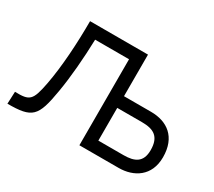

<svg xmlns="http://www.w3.org/2000/svg" viewBox="-138 -1016 1426 1280"><g transform="rotate(30 574.5 -376.0)"><path d="M674 -432V-752H228C228 -585 217 -398 189 -251C161 -105 143 -91 30 -94L26 0C216 0 246 -30 282 -246C303 -367 315 -520 319 -662H580V0H882C997 0 1103 -63 1103 -209C1103 -365 1007 -432 882 -432ZM674 -90V-342H865C953 -342 1008 -314 1008 -209C1008 -115 952 -90 868 -90Z"/></g></svg>

Font: Hibana SubMedium
Style: Regular
Weight: 500
Width: 6
Designer: pygmalion
Foundry: ybstudio
Version: Version 0.930;hotconv 1.0.109;makeotfexe 2.5.65596